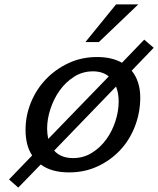

<svg xmlns="http://www.w3.org/2000/svg" viewBox="-20 -771 718 872"><path d="M126 -65Q96 -110 96 -181Q96 -245 120 -304.5Q144 -364 187.5 -410Q231 -456 290.5 -484Q350 -512 421 -512Q488 -512 534 -486L635 -591L678 -554L578 -450Q617 -402 617 -328Q617 -261 593.5 -199Q570 -137 527 -90.5Q484 -44 424.5 -16Q365 12 294 12Q213 12 165 -24L63 81L21 44ZM194 -187Q194 -165 199 -140L474 -424Q446 -447 402 -447Q355 -447 316.5 -422.5Q278 -398 251 -360Q224 -322 209 -276Q194 -230 194 -187ZM226 -87Q240 -71 261.5 -62Q283 -53 312 -53Q359 -53 397.5 -77Q436 -101 463 -138.5Q490 -176 504.5 -221.5Q519 -267 519 -310Q519 -348 507 -378ZM429 -580H368L507 -751H608Z"/></svg>

Font: Perun
Style: Italic
Weight: 400
Italic angle: -12°
Foundry: Copyright (c) Stefan Peev, Context Ltd, 2016
Version: Version 1.027